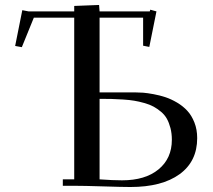

<svg xmlns="http://www.w3.org/2000/svg" viewBox="-20 -748 859 773"><path d="M41 -563 69.8 -707 95.2 -702.1H278.8V-724.1L378.9 -728L380.9 -702.1H583L585 -709L609.9 -702.1L581.1 -559.1L556.2 -564V-676.8H380.9V-376H524.9Q539.6 -376 556.2 -374.8Q572.8 -373.5 597.9 -368.9Q623 -364.3 646 -356.7Q668.9 -349.1 692.9 -335Q716.8 -320.8 734.1 -302Q751.5 -283.2 762.7 -254.9Q773.9 -226.6 773.9 -191.9Q773.9 -98.1 702.9 -46.6Q631.8 4.9 504.9 4.9Q471.7 4.9 394.5 2.4Q317.4 0 278.8 0H232.9V-25.9H278.8V-676.8H116.2L67.9 -558.1ZM380.9 -25.9Q435.1 -22 471.2 -22Q564.9 -22 618.4 -66.2Q671.9 -110.4 671.9 -185.1Q671.9 -210.9 666.3 -232.4Q660.6 -253.9 651.9 -269.8Q643.1 -285.6 628.2 -298.1Q613.3 -310.5 598.1 -318.8Q583 -327.1 561 -333.3Q539.1 -339.4 520.5 -342.5Q502 -345.7 475.3 -347.4Q448.7 -349.1 429 -349.6Q409.2 -350.1 380.9 -350.1Z"/></svg>

Font: Dehuti Alt
Style: Bold
Weight: 700
Version: Version 1.2